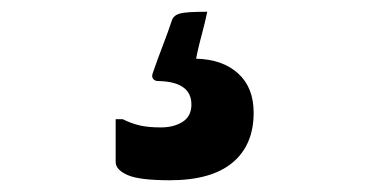

<svg xmlns="http://www.w3.org/2000/svg" viewBox="-20 -66 640 327"><path d="M333 -46Q329 -27 324 -8.5Q319 10 316 24L314 34Q359 35 385.5 59Q412 83 412 126Q412 181 376 211Q340 241 269 241Q217 241 197 232Q177 223 177 210V137H189Q203 144 217.5 147.5Q232 151 254 151Q276 151 291 141.5Q306 132 306 112Q306 73 249 72Q244 72 241 68.5Q238 65 240 59Q249 33 257.5 11Q266 -11 273 -32Q276 -40 286.5 -43Q297 -46 333 -46Z"/></svg>

Font: Recursive Mn Lnr St SmB
Style: Regular
Weight: 600
Monospace: yes
Version: Version 1.079;hotconv 1.0.112;makeotfexe 2.5.65598; ttfautoh